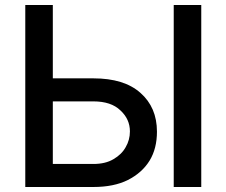

<svg xmlns="http://www.w3.org/2000/svg" viewBox="-20 -747 904 767"><path d="M541 -376Q607 -318 607 -221Q607 -154 578 -106Q548 -57 491 -28Q435 0 353 0H81V-727H191V-434H353Q476 -434 541 -376ZM674 0V-727H784V0ZM433 -111Q466 -130 482 -159Q499 -188 499 -222Q499 -271 461 -306Q424 -342 353 -342H191V-92H353Q401 -92 433 -111Z"/></svg>

Font: Sinter Medium
Style: Regular
Weight: 500
Foundry: Adobe & rsms
Version: Version 1.000